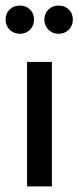

<svg xmlns="http://www.w3.org/2000/svg" viewBox="-27 -668 281 688"><path d="M70 -446H159V0H70ZM183 -547Q161 -547 146.5 -561.5Q132 -576 132 -598Q132 -620 146.5 -634Q161 -648 183 -648Q205 -648 219.5 -634Q234 -620 234 -598Q234 -576 219.5 -561.5Q205 -547 183 -547ZM45 -547Q22 -547 7.5 -561.5Q-7 -576 -7 -598Q-7 -620 7.5 -634Q22 -648 45 -648Q66 -648 80.5 -634Q95 -620 95 -598Q95 -576 80.5 -561.5Q66 -547 45 -547Z"/></svg>

Font: Tilda Sans Medium
Style: Regular
Weight: 500
Designer: ParaType Ltd
Foundry: ParaType Ltd
Version: Version 1.009